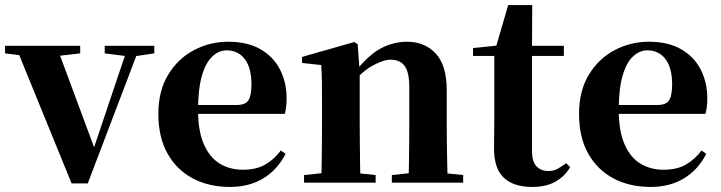

<svg xmlns="http://www.w3.org/2000/svg" viewBox="-30 -722 2851 759"><path d="M253 3 31 -541H193L353 -110H331L337 -125L477 -541H524L317 3ZM-10 -511V-541H287V-511L183 -499H88ZM384 -511V-541H580V-511L499 -499H478Z M879 17Q796 17 732.5 -16.5Q669 -50 632.5 -114.5Q596 -179 596 -272Q596 -363 635 -427Q674 -491 737 -524Q800 -557 872 -557Q948 -557 999.5 -527.5Q1051 -498 1077 -447Q1103 -396 1103 -333Q1103 -299 1096 -272H660V-307H906Q940 -307 952 -325.5Q964 -344 964 -388Q964 -454 937.5 -488.5Q911 -523 866 -523Q835 -523 809 -498.5Q783 -474 768 -422Q753 -370 753 -286Q753 -204 776 -151.5Q799 -99 839 -75Q879 -51 930 -51Q983 -51 1018.5 -71.5Q1054 -92 1080 -127L1099 -114Q1067 -51 1011 -17Q955 17 879 17Z M1172 0V-30L1277 -41H1348L1455 -30V0ZM1240 0Q1241 -26 1241.5 -68Q1242 -110 1242.5 -156Q1243 -202 1243 -236V-316Q1243 -365 1242.5 -397Q1242 -429 1240 -465L1164 -473V-497L1371 -556L1384 -547L1392 -435V-432V-236Q1392 -202 1392.5 -156Q1393 -110 1393.5 -68Q1394 -26 1395 0ZM1519 0V-30L1622 -41H1692L1801 -30V0ZM1585 0Q1586 -26 1586.5 -67.5Q1587 -109 1587.5 -155Q1588 -201 1588 -236V-376Q1588 -437 1569.5 -461.5Q1551 -486 1515 -486Q1485 -486 1442 -462Q1399 -438 1356 -386L1352 -431H1368Q1425 -504 1475 -530.5Q1525 -557 1579 -557Q1649 -557 1692.5 -510.5Q1736 -464 1736 -365V-236Q1736 -201 1736.5 -155Q1737 -109 1738 -67.5Q1739 -26 1740 0Z M1999 -501V-541H2199V-501ZM2074 17Q2000 17 1961.5 -19.5Q1923 -56 1923 -135Q1923 -164 1923.5 -188Q1924 -212 1924 -242V-501H1840V-532L1947 -543L1929 -531L1979 -702H2074L2073 -524V-514V-125Q2073 -84 2090.5 -65Q2108 -46 2138 -46Q2158 -46 2173 -54Q2188 -62 2208 -77L2224 -61Q2202 -24 2165 -3.5Q2128 17 2074 17Z M2542 17Q2459 17 2395.5 -16.5Q2332 -50 2295.5 -114.5Q2259 -179 2259 -272Q2259 -363 2298 -427Q2337 -491 2400 -524Q2463 -557 2535 -557Q2611 -557 2662.5 -527.5Q2714 -498 2740 -447Q2766 -396 2766 -333Q2766 -299 2759 -272H2323V-307H2569Q2603 -307 2615 -325.5Q2627 -344 2627 -388Q2627 -454 2600.5 -488.5Q2574 -523 2529 -523Q2498 -523 2472 -498.5Q2446 -474 2431 -422Q2416 -370 2416 -286Q2416 -204 2439 -151.5Q2462 -99 2502 -75Q2542 -51 2593 -51Q2646 -51 2681.5 -71.5Q2717 -92 2743 -127L2762 -114Q2730 -51 2674 -17Q2618 17 2542 17Z"/></svg>

Font: Noto Serif JP ExtraLight ExtraBold
Style: Regular
Weight: 800
Version: Version 2.003-H1;hotconv 1.1.1;makeotfexe 2.6.0